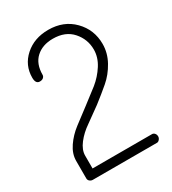

<svg xmlns="http://www.w3.org/2000/svg" viewBox="-179 -826 825 922"><g transform="rotate(-30 234.0 -365.5)"><path d="M37 -22V-119Q37 -158 62.5 -195.5Q88 -233 126 -262L208 -324L290 -387Q327 -417 352.5 -457Q378 -497 378 -540Q378 -597 340 -640Q302 -683 233 -683Q175 -683 139.5 -650.5Q104 -618 104 -557Q104 -549 97 -542.5Q90 -536 77 -536Q54 -536 54 -570Q54 -639 105.5 -685Q157 -731 235 -731Q320 -731 374 -676Q428 -621 428 -542Q428 -492 402.5 -446Q377 -400 339.5 -368Q302 -336 258 -302L176 -243Q138 -217 112.5 -184Q87 -151 87 -119V-48H417Q425 -48 431 -41Q437 -34 437 -24Q437 -15 430.5 -7.5Q424 0 417 0H61Q52 0 44.5 -6Q37 -12 37 -22Z"/></g></svg>

Font: Terminal Dosis
Style: Light
Weight: 300
Designer: EdgarTolentino, PabloImpallari, IginoMarini
Foundry: EdgarTolentino, PabloImpallari, IginoMarini
Version: Version 1.006